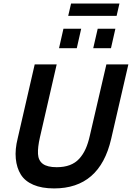

<svg xmlns="http://www.w3.org/2000/svg" viewBox="-20 -1053 744 1083"><path d="M364.7 -963.4 380.9 -1033.2H653.8L637.7 -963.4ZM313 -781.2 337.9 -891.1H438L413.1 -781.2ZM505.9 -781.2 531.2 -891.1H630.9L606 -781.2ZM285.2 9.8Q215.8 9.8 168.2 -10.7Q120.6 -31.2 97.4 -68.6Q74.2 -106 69.1 -158.2Q64 -210.4 80.1 -273.9L175.8 -689.9H299.8L205.1 -277.8Q192.4 -222.2 194.3 -184.8Q196.3 -147.5 221.7 -128.7Q247.1 -109.9 299.8 -109.9Q341.8 -109.9 373.5 -121.8Q405.3 -133.8 427 -157.7Q448.7 -181.6 462.9 -213.1Q477.1 -244.6 486.8 -288.1L580.1 -689.9H704.1L606.9 -269Q542.5 9.8 285.2 9.8Z"/></svg>

Font: HK Grotesk Legacy
Style: Bold Italic
Weight: 700
Italic angle: -13°
Designer: Alfredo Marco Pradil
Foundry: Hanken Design Co.
Version: Version 2.022;PS 002.022;hotconv 1.0.88;makeotf.lib2.5.64775